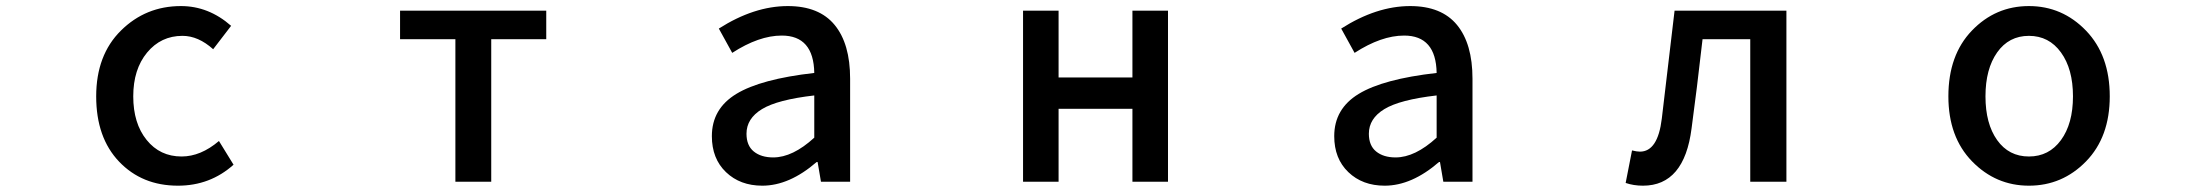

<svg xmlns="http://www.w3.org/2000/svg" viewBox="-20 -584 7040 617"><path d="M551.8 12.7Q436.5 12.7 362.8 -64.5Q289.1 -141.6 289.1 -274.4Q289.1 -407.2 368.7 -485.8Q448.2 -564.5 561.5 -564.5Q650.4 -564.5 722.7 -501L665 -425.8Q617.2 -468.8 566.4 -468.8Q497.1 -468.8 452.6 -415Q408.2 -361.3 408.2 -274.4Q408.2 -187.5 451.2 -134.3Q494.1 -81.1 563.5 -81.1Q625 -81.1 683.6 -130.9L730.5 -54.7Q655.3 12.7 551.8 12.7Z M1443.4 0V-458H1265.6V-549.8H1735.4V-458H1558.6V0Z M2429.7 12.7Q2358.4 12.7 2313 -30.8Q2267.6 -74.2 2267.6 -146.5Q2267.6 -234.4 2346.2 -282.2Q2424.8 -330.1 2596.7 -349.6Q2594.7 -469.7 2492.2 -469.7Q2418.9 -469.7 2333 -414.1L2290 -492.2Q2403.3 -564.5 2511.7 -564.5Q2612.3 -564.5 2662.1 -503.9Q2711.9 -443.4 2711.9 -331.1V0H2618.2L2607.4 -63.5H2604.5Q2516.6 12.7 2429.7 12.7ZM2464.8 -78.1Q2527.3 -78.1 2596.7 -141.6V-277.3Q2478.5 -263.7 2428.7 -233.4Q2378.9 -203.1 2378.9 -154.3Q2378.9 -116.2 2402.3 -97.2Q2425.8 -78.1 2464.8 -78.1Z M3267.6 0V-549.8H3381.8V-335H3619.1V-549.8H3733.4V0H3619.1V-234.4H3381.8V0Z M4429.7 12.7Q4358.4 12.7 4313 -30.8Q4267.6 -74.2 4267.6 -146.5Q4267.6 -234.4 4346.2 -282.2Q4424.8 -330.1 4596.7 -349.6Q4594.7 -469.7 4492.2 -469.7Q4418.9 -469.7 4333 -414.1L4290 -492.2Q4403.3 -564.5 4511.7 -564.5Q4612.3 -564.5 4662.1 -503.9Q4711.9 -443.4 4711.9 -331.1V0H4618.2L4607.4 -63.5H4604.5Q4516.6 12.7 4429.7 12.7ZM4464.8 -78.1Q4527.3 -78.1 4596.7 -141.6V-277.3Q4478.5 -263.7 4428.7 -233.4Q4378.9 -203.1 4378.9 -154.3Q4378.9 -116.2 4402.3 -97.2Q4425.8 -78.1 4464.8 -78.1Z M5259.8 12.7Q5229.5 12.7 5204.1 3.9L5224.6 -100.6Q5240.2 -96.7 5250 -96.7Q5307.6 -96.7 5320.3 -203.1Q5347.7 -433.6 5361.3 -549.8H5720.7V0H5604.5V-458H5451.2Q5432.6 -293.9 5416 -171.9Q5392.6 12.7 5259.8 12.7Z M6500 12.7Q6393.6 12.7 6317.4 -65.4Q6241.2 -143.6 6241.2 -274.4Q6241.2 -407.2 6316.9 -485.8Q6392.6 -564.5 6500 -564.5Q6607.4 -564.5 6683.6 -485.4Q6759.8 -406.2 6759.8 -274.4Q6759.8 -143.6 6683.6 -65.4Q6607.4 12.7 6500 12.7ZM6397.9 -133.8Q6435.5 -81.1 6500 -81.1Q6564.5 -81.1 6603 -133.8Q6641.6 -186.5 6641.6 -274.4Q6641.6 -362.3 6603 -415.5Q6564.5 -468.8 6500 -468.8Q6435.5 -468.8 6397.9 -415.5Q6360.4 -362.3 6360.4 -274.4Q6360.4 -186.5 6397.9 -133.8Z"/></svg>

Font: Gen Shin Gothic Monospace Medium
Style: Regular
Weight: 500
Designer: [Source Han Sans]
Ryoko NISHIZUKA  (kana & ideographs); Paul D. Hunt (Latin, Greek & Cyrillic); Wenlong ZHANG  (bopomofo
Version: Version 1.002.20150607